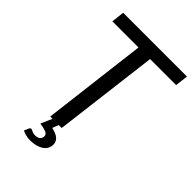

<svg xmlns="http://www.w3.org/2000/svg" viewBox="-259 -819 1101 1101"><g transform="rotate(45 291.0 -268.5)"><path d="M581.5 -716.5 572 -638H361L282 0H258L243.5 38Q281.5 46.5 298.8 62.2Q316 78 316 101Q316 119 307.8 133.5Q299.5 148 284.5 158Q269.5 168 249 173.2Q228.5 178.5 204.5 178.5Q185.5 178.5 169 174.2Q152.5 170 139 163L151 135.5Q154.5 126.5 163.5 126.5Q166.5 126.5 169.8 128.2Q173 130 177.5 132.2Q182 134.5 188.5 136.2Q195 138 204.5 138Q224.5 138 235 128.5Q245.5 119 245.5 104.5Q245.5 87.5 227.8 80.2Q210 73 177.5 68.5L207.5 0H189L267 -638H55L64 -716.5Z"/></g></svg>

Font: Lato 2
Style: Italic
Weight: 400
Italic angle: -7°
Designer: Lukasz Dziedzic with Adam Twardoch and Botio Nikoltchev
Foundry: tyPoland Lukasz Dziedzic
Version: Version 2.015; 2015-08-06; http://www.latofonts.com/